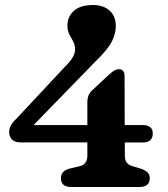

<svg xmlns="http://www.w3.org/2000/svg" viewBox="-20 -746 670 766"><path d="M328.5 -337.5Q328.5 -353.5 333.2 -365Q338 -376.5 346.5 -384.5L418.5 -451.5Q430.5 -462 438.2 -466Q446 -470 454.5 -470Q477 -470 477 -441L477.5 -247H550.5Q568 -247 578.8 -239Q589.5 -231 589.5 -214Q589.5 -177.5 550 -177.5H478V-125.5Q478 -106 486.5 -96.2Q495 -86.5 510 -82.5L544 -72.5Q560 -66.5 568.8 -58Q577.5 -49.5 577.5 -35.5Q577.5 0 536 0H264Q223 0 223 -35.5Q223 -63.5 256 -73L296.5 -82.5Q328.5 -89.5 328.5 -125.5V-178H60.5Q39.5 -178 28 -189.5Q16.5 -201 16.5 -220Q16.5 -231.5 22.8 -244.5Q29 -257.5 46.5 -273.5L235.5 -476Q256.5 -496 268 -514Q279.5 -532 279.5 -548.5Q279.5 -567 272 -580.5Q264.5 -594 256.8 -608.5Q249 -623 249 -644Q249 -679.5 274.8 -702.8Q300.5 -726 351.5 -726Q391.5 -726 416.8 -704.2Q442 -682.5 442 -641.5Q442 -611.5 425.8 -579.5Q409.5 -547.5 359 -499L114 -247H328.5Z"/></svg>

Font: Fraunces 9pt SuperSoft SemiBold
Style: Regular
Weight: 600
Version: Version 1.000;[0bf87f6ff]